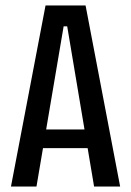

<svg xmlns="http://www.w3.org/2000/svg" viewBox="-20 -680 478 700"><path d="M20 0 146 -660H292L418 0H323L225 -584H212L113 0ZM105 -140V-208H336V-140Z"/></svg>

Font: Bricolage Grotesque Condensed
Style: Regular
Weight: 400
Width: 3
Designer: Mathieu Triay
Foundry: Atelier Triay
Version: Version 1.000;gftools[0.9.30]